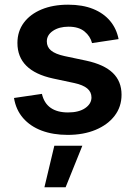

<svg xmlns="http://www.w3.org/2000/svg" viewBox="-20 -567 580 823"><path d="M270 11.2Q207.5 11.2 158.7 -7.1Q109.9 -25.4 79.1 -60.8Q48.3 -96.2 40 -147L159.7 -164.6Q168.9 -124.5 197.3 -104.7Q225.6 -85 271.5 -85Q317.9 -85 345 -103.5Q372.1 -122.1 372.1 -149.4Q372.1 -172.9 353.8 -188Q335.4 -203.1 299.3 -210.9L207.5 -230.5Q130.9 -247.1 92.8 -285.2Q54.7 -323.2 54.7 -382.8Q54.7 -432.6 82 -469.5Q109.4 -506.3 158.2 -526.6Q207 -546.9 272 -546.9Q334 -546.9 379.2 -528.6Q424.3 -510.3 451.9 -477.3Q479.5 -444.3 488.3 -399.4L374.5 -382.3Q367.2 -411.6 342.3 -432.1Q317.4 -452.6 273.9 -452.6Q233.4 -452.6 207 -434.8Q180.7 -417 180.7 -389.6Q180.7 -365.7 198.7 -350.6Q216.8 -335.4 256.3 -326.7L349.1 -307.1Q426.3 -290.5 463.6 -254.4Q501 -218.3 501 -161.1Q501 -109.4 471.4 -70.8Q441.9 -32.2 389.9 -10.5Q337.9 11.2 270 11.2ZM170.4 235.8 212.9 57.6H333L261.2 235.8Z"/></svg>

Font: Inter 18pt SemiBold
Style: Regular
Weight: 600
Designer: Rasmus Andersson
Foundry: rsms
Version: Version 4.001;git-66647c0bb